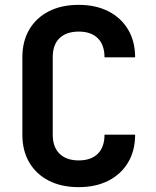

<svg xmlns="http://www.w3.org/2000/svg" viewBox="-20 -760 640 790"><path d="M304 10Q233 10 181 -16.5Q129 -43 100.5 -91.5Q72 -140 72 -206V-524Q72 -590 100.5 -638.5Q129 -687 181 -713.5Q233 -740 304 -740Q374 -740 426 -713.5Q478 -687 507 -638.5Q536 -590 536 -524H410Q410 -575 382.5 -602.5Q355 -630 304 -630Q253 -630 225 -603Q197 -576 197 -525V-206Q197 -155 225 -127.5Q253 -100 304 -100Q355 -100 382.5 -127.5Q410 -155 410 -206H536Q536 -140 507 -91.5Q478 -43 426 -16.5Q374 10 304 10Z"/></svg>

Font: NKDuy Mono
Style: Bold
Weight: 700
Monospace: yes
Designer: NKDuy
Foundry: NKDuy
Version: Version 2.251; ttfautohint (v1.8.4.7-5d5b)